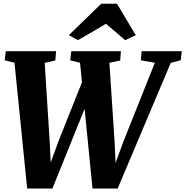

<svg xmlns="http://www.w3.org/2000/svg" viewBox="-20 -1022 1010 1046"><path d="M128 5 59 -680 5.5 -693.5 11.5 -743H285.5L281.5 -692.5L223.5 -679.5L251 -246L259.5 -67L231.5 -69.5L299.5 -255L468 -677.5L539 -672L265.5 5ZM484 5 416 -680 362.5 -693.5 368.5 -743H638.5L635 -692.5L576 -680L604.5 -246L612.5 -67L585.5 -69.5L654 -255L823.5 -680L747 -693.5L751.5 -743H970.5L964.5 -693.5L910.5 -680L621 5ZM355 -830.5 531.5 -1001.5H617.5L719.5 -830.5L662 -803Q636 -825 609.8 -847.8Q583.5 -870.5 557 -892.5Q519.5 -870 481.2 -847.5Q443 -825 405 -803.5Z"/></svg>

Font: Merriweather 24pt SemiCondensed Black
Style: Italic
Weight: 900
Width: 4
Italic angle: -7.8°
Designer: Eben Sorkin
Foundry: Eben Sorkin
Version: Version 2.101